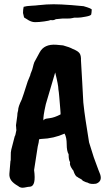

<svg xmlns="http://www.w3.org/2000/svg" viewBox="-20 -829 507 901"><path d="M164 -805Q198 -809 232 -809Q264 -809 316 -805Q368 -801 372 -800Q411 -789 410.5 -783.5Q410 -778 409.5 -770.5Q409 -763 408 -761Q405 -755 383 -751Q358 -746 344 -746H328Q326 -746 319 -744Q312 -742 296 -742H273Q265 -741 242 -739Q231 -732 218 -735Q212 -732 187.5 -728.5Q163 -725 144.5 -725Q126 -725 106 -739L93 -747L88 -768Q88 -784 91 -797Q104 -801 126.5 -802Q149 -803 163 -805ZM190 -270Q192 -272 213.5 -274.5Q235 -277 264 -292Q265 -292 263 -316Q260 -358 258 -376Q256 -400 254 -410Q254 -429 239 -489L195 -340Q181 -278 184 -264ZM55 -241 61 -285Q61 -298 65 -311Q65 -328 82 -362Q82 -364 91 -388Q91 -390 110 -447L122 -476Q122 -480 127 -491.5Q132 -503 134.5 -514.5Q137 -526 141 -537Q155 -564 166 -583Q187 -623 244 -619L276 -616Q306 -608 322 -599Q345 -590 353 -579.5Q361 -569 360 -545Q361 -533 366 -441Q371 -349 371 -348L376 -305Q376 -299 398 -161L420 -91Q440 -35 441.5 -32.5Q443 -30 450 -11Q461 22 431 33Q404 37 391 28Q386 28 368 19Q366 14 356.5 9.5Q347 5 344 2Q333 -1 324 -29Q321 -31 313 -45Q306 -59 309 -68Q302 -77 302 -105Q293 -120 293 -152Q293 -184 283 -202Q232 -179 174 -177Q163 -177 163 -173Q163 -164 157 -141L140 -31Q150 43 122 47Q114 47 95.5 51Q77 55 65 44Q42 31 32.5 17.5Q23 4 24 -13Q25 -27 29 -73Q31 -75 30.5 -95.5Q30 -116 33 -127L49 -189Q52 -191 57 -219Q56 -221 56 -229Z"/></svg>

Font: Caveat Brush
Style: Regular
Weight: 400
Designer: Pablo Impallari
Foundry: Creative Lab NY
Version: Version 1.096; ttfautohint (v1.3)